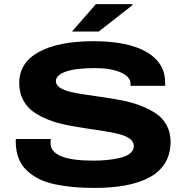

<svg xmlns="http://www.w3.org/2000/svg" viewBox="-20 -899 897 931"><path d="M329.1 -746.1 444.8 -878.9H622.1V-874L459 -746.1ZM439.9 12.2Q383.3 12.2 336.7 8.1Q290 3.9 245.4 -5.6Q200.7 -15.1 167.2 -32.2Q133.8 -49.3 108.2 -74Q82.5 -98.6 69.3 -134.3Q56.2 -169.9 56.2 -214.8Q56.2 -222.2 57.1 -225.1H226.1Q225.1 -219.2 225.1 -205.1Q225.1 -120.1 432.1 -120.1Q468.8 -120.1 501 -123.3Q533.2 -126.5 563.5 -133.8Q593.8 -141.1 611.3 -155.8Q628.9 -170.4 628.9 -190.9Q628.9 -211.4 609.9 -225.8Q590.8 -240.2 558.6 -248.5Q526.4 -256.8 484.9 -263.2Q443.4 -269.5 397.2 -276.6Q351.1 -283.7 304.9 -292.5Q258.8 -301.3 217.3 -317.4Q175.8 -333.5 143.6 -355.7Q111.3 -377.9 92.3 -413.8Q73.2 -449.7 73.2 -496.1Q73.2 -595.2 168.7 -647.2Q264.2 -699.2 433.1 -699.2Q601.1 -699.2 690.9 -646.7Q780.8 -594.2 780.8 -498V-482.9H612.8V-494.1Q612.8 -526.9 565.2 -547.9Q517.6 -568.8 441.9 -568.8Q345.7 -568.8 298.3 -551.5Q251 -534.2 251 -505.9Q251 -487.3 270 -474.4Q289.1 -461.4 321.3 -453.6Q353.5 -445.8 395.3 -439.9Q437 -434.1 483.2 -427.2Q529.3 -420.4 575.2 -411.4Q621.1 -402.3 662.8 -386.2Q704.6 -370.1 736.8 -348.4Q769 -326.7 788.1 -291.7Q807.1 -256.8 807.1 -211.9Q807.1 -152.3 780.3 -108.4Q753.4 -64.5 703.6 -38.3Q653.8 -12.2 588.4 0Q522.9 12.2 439.9 12.2Z"/></svg>

Font: Archivo Expanded
Style: Bold
Weight: 700
Width: 7
Designer: Hector Gatti
Foundry: Omnibus-Type
Version: Version 2.001